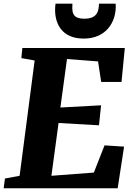

<svg xmlns="http://www.w3.org/2000/svg" viewBox="-42 -1003 711 1023"><path d="M-22.5 0H585L619.1 -221.7L515.1 -228.5L458 -83.5L231.9 -66.4L270 -347.7L485.4 -335.4L496.6 -441.9L279.8 -430.2L314.9 -688.5L480.5 -675.8L497.1 -566.4H605.5L623 -747.1H77.1L71.8 -693.4L142.6 -680.7L62.5 -66.4L-15.6 -51.8ZM403.8 -797.4C526.9 -797.4 574.7 -889.2 574.7 -966.8C574.7 -972.2 574.7 -978 574.2 -983.4H485.4C483.9 -944.3 478 -903.3 406.2 -903.3C349.6 -903.3 343.3 -932.1 343.3 -961.4C343.3 -969.2 343.8 -976.6 343.8 -983.4H253.9C252.4 -972.7 251.5 -961.4 251.5 -950.2C251.5 -877 287.6 -797.4 403.8 -797.4Z"/></svg>

Font: Merriweather
Style: Heavy Italic
Weight: 900
Italic angle: -7.5°
Designer: Eben Sorkin
Foundry: Eben Sorkin
Version: Version 1.001